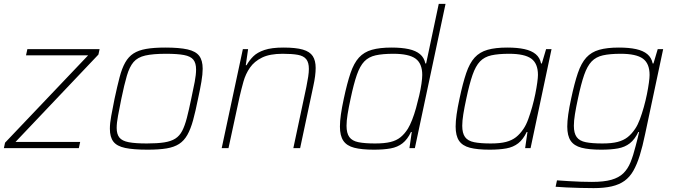

<svg xmlns="http://www.w3.org/2000/svg" viewBox="-20 -763 3486 989"><path d="M0 0 6 -28 434 -478H114L121 -510H493L487 -482L60 -32H393L386 0Z M740 8Q667 8 624.5 -1Q582 -10 564 -33.5Q546 -57 546 -100Q546 -128 553 -166Q560 -204 570 -254Q584 -319 596 -365Q608 -411 625 -441Q642 -471 667.5 -487.5Q693 -504 732.5 -511Q772 -518 831 -518Q904 -518 946 -508.5Q988 -499 1006 -475.5Q1024 -452 1024 -409Q1024 -381 1017.5 -342.5Q1011 -304 1000 -254Q987 -189 974.5 -143.5Q962 -98 945 -68Q928 -38 902.5 -21.5Q877 -5 838 1.5Q799 8 740 8ZM736 -24Q790 -24 825.5 -29.5Q861 -35 883 -49Q905 -63 918.5 -89Q932 -115 942.5 -155.5Q953 -196 965 -254Q976 -304 983 -341.5Q990 -379 990 -405Q990 -438 976 -455.5Q962 -473 928 -479.5Q894 -486 835 -486Q768 -486 728.5 -477Q689 -468 668 -443.5Q647 -419 633.5 -373Q620 -327 605 -254Q595 -204 588 -167Q581 -130 581 -104Q581 -72 595 -54.5Q609 -37 643 -30.5Q677 -24 736 -24Z M1122 0 1231 -510H1258L1246 -427H1250Q1264 -452 1284.5 -472.5Q1305 -493 1342 -505.5Q1379 -518 1440 -518Q1504 -518 1540 -507.5Q1576 -497 1591 -474Q1606 -451 1606 -413Q1606 -394 1603 -370.5Q1600 -347 1594 -320L1526 0H1491L1558 -315Q1564 -344 1567.5 -367.5Q1571 -391 1571 -408Q1571 -441 1557.5 -458Q1544 -475 1514.5 -480.5Q1485 -486 1436 -486Q1370 -486 1330 -466.5Q1290 -447 1267.5 -414.5Q1245 -382 1234 -342.5Q1223 -303 1214 -264L1157 0Z M1906 8Q1843 8 1804.5 -2Q1766 -12 1748.5 -38Q1731 -64 1731 -111Q1731 -138 1736 -173.5Q1741 -209 1751 -255Q1768 -335 1785.5 -386.5Q1803 -438 1829 -466.5Q1855 -495 1895.5 -506.5Q1936 -518 1997 -518Q2049 -518 2085.5 -510Q2122 -502 2143.5 -484Q2165 -466 2171 -436H2175L2240 -743H2275L2117 0H2089L2101 -83H2097Q2079 -45 2053.5 -25Q2028 -5 1992 1.5Q1956 8 1906 8ZM1912 -24Q1960 -24 1991 -31.5Q2022 -39 2043 -56Q2064 -73 2081 -100Q2092 -118 2103 -146Q2114 -174 2123 -206.5Q2132 -239 2139.5 -271.5Q2147 -304 2151 -332Q2155 -360 2155 -377Q2155 -436 2120.5 -461Q2086 -486 2006 -486Q1951 -486 1915 -478Q1879 -470 1856.5 -446.5Q1834 -423 1818 -377Q1802 -331 1786 -255Q1776 -209 1770.5 -174.5Q1765 -140 1765 -115Q1765 -77 1779.5 -57Q1794 -37 1826.5 -30.5Q1859 -24 1912 -24Z M2502 8Q2439 8 2400.5 -2Q2362 -12 2344.5 -38Q2327 -64 2327 -111Q2327 -138 2332 -173.5Q2337 -209 2347 -255Q2364 -335 2381.5 -386.5Q2399 -438 2425 -466.5Q2451 -495 2491.5 -506.5Q2532 -518 2593 -518Q2645 -518 2681.5 -510Q2718 -502 2739.5 -484Q2761 -466 2767 -436H2771L2793 -510H2821L2713 0H2685L2697 -83H2693Q2675 -45 2649.5 -25Q2624 -5 2588 1.5Q2552 8 2502 8ZM2508 -24Q2556 -24 2586.5 -32Q2617 -40 2638 -56.5Q2659 -73 2677 -100Q2690 -119 2701 -149Q2712 -179 2721.5 -213Q2731 -247 2737.5 -279.5Q2744 -312 2747.5 -338Q2751 -364 2751 -377Q2751 -436 2716.5 -461Q2682 -486 2602 -486Q2547 -486 2511 -478Q2475 -470 2452.5 -446.5Q2430 -423 2414 -377Q2398 -331 2382 -255Q2372 -209 2366.5 -174.5Q2361 -140 2361 -115Q2361 -77 2375.5 -57Q2390 -37 2422.5 -30.5Q2455 -24 2508 -24Z M3038 206Q3005 206 2968 205Q2931 204 2898 202.5Q2865 201 2842 199L2849 166Q2878 168 2909.5 170Q2941 172 2972 173Q3003 174 3029 174Q3091 174 3129.5 163Q3168 152 3191 129.5Q3214 107 3228 72.5Q3242 38 3254 -10Q3259 -27 3264 -48.5Q3269 -70 3272 -83H3268Q3250 -45 3224.5 -25Q3199 -5 3163 1.5Q3127 8 3077 8Q3014 8 2975.5 -2Q2937 -12 2919.5 -38Q2902 -64 2902 -111Q2902 -138 2907 -173.5Q2912 -209 2922 -255Q2939 -335 2956.5 -386.5Q2974 -438 3000 -466.5Q3026 -495 3066.5 -506.5Q3107 -518 3168 -518Q3220 -518 3256.5 -510Q3293 -502 3314.5 -484Q3336 -466 3342 -436H3346L3368 -510H3396L3303 -72Q3290 -9 3275.5 37.5Q3261 84 3242.5 116.5Q3224 149 3197 168.5Q3170 188 3131 197Q3092 206 3038 206ZM3083 -24Q3131 -24 3161.5 -32Q3192 -40 3213 -56.5Q3234 -73 3252 -100Q3265 -119 3276 -148.5Q3287 -178 3296.5 -212Q3306 -246 3312.5 -278.5Q3319 -311 3322.5 -337Q3326 -363 3326 -377Q3326 -436 3291.5 -461Q3257 -486 3177 -486Q3122 -486 3086 -478Q3050 -470 3027.5 -446.5Q3005 -423 2989 -377Q2973 -331 2957 -255Q2947 -209 2941.5 -174.5Q2936 -140 2936 -115Q2936 -77 2950.5 -57Q2965 -37 2997.5 -30.5Q3030 -24 3083 -24Z"/></svg>

Font: Saira Thin Thin
Style: Italic
Weight: 250
Italic angle: -12°
Version: Version 1.101